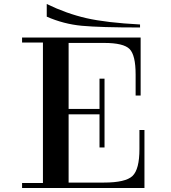

<svg xmlns="http://www.w3.org/2000/svg" viewBox="-20 -937 850 957"><path d="M322 0H194V-750H322ZM266 0H90V-25H266ZM90 -725V-750H266V-725ZM490 -394V-367H289V-394ZM681 -461H656V-566Q656 -662 626 -692.5Q596 -723 499 -723H298V-750H681ZM700 -289V0H298V-27H498Q606 -27 640.5 -60Q675 -93 675 -194V-289ZM476 -202V-545H501V-202ZM213 -917V-854Q297 -817 388 -808.5Q479 -800 678 -800V-815Q509 -824 410.5 -846.5Q312 -869 213 -917Z"/></svg>

Font: Solide Mirage
Style: Etroit
Weight: 400
Designer: Jérémy Landes
Foundry: Velvetyne Type Foundry
Version: Version 1.1